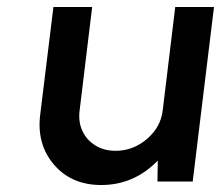

<svg xmlns="http://www.w3.org/2000/svg" viewBox="-20 -520 642 550"><path d="M482 -500H593L532 0H431L432 -60Q364 10 270 10Q185 10 135 -48Q85 -106 95 -190L133 -500H244L208 -203Q204 -171 216 -145Q228 -119 253 -103.5Q278 -88 311 -88Q361 -88 400.5 -121.5Q440 -155 446 -203Z"/></svg>

Font: Orkney Medium
Style: MediumItalic
Weight: 500
Designer: Samuel Oakes and Alfredo Marco Pradil
Foundry: Alfredo Marco Pradil
Version: 1.0; ttfautohint (v1.5)